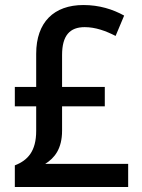

<svg xmlns="http://www.w3.org/2000/svg" viewBox="-20 -744 566 764"><path d="M312 -724C195 -724 124 -656 124 -530V-398H39V-321H124V-223C124 -143 91 -106 39 -86V0H490V-92H160C197 -115 227 -152 227 -224V-321H397V-398H227V-525C227 -603 258 -636 317 -636C360 -636 401 -621 440 -601L474 -682C429 -707 375 -724 312 -724Z"/></svg>

Font: Noto Sans Khmer SemiCondensed Medium
Style: Regular
Weight: 500
Width: 4
Designer: Danh Hong and the Monotype Design Team
Foundry: Monotype Imaging Inc.
Version: Version 2.004